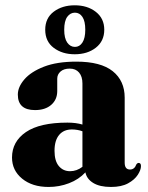

<svg xmlns="http://www.w3.org/2000/svg" viewBox="-20 -712 574 743"><path d="M26.5 -102.5Q26.5 -164 80.2 -200.8Q134 -237.5 241 -237.5Q274 -237.5 299 -230V-389Q299 -416 286 -431.2Q273 -446.5 250 -446.5Q227 -446.5 214.2 -435.2Q201.5 -424 201.5 -407.5V-359.5Q201.5 -326.5 178.2 -306.2Q155 -286 115.5 -286Q49 -286 49 -346Q49 -375.5 74.5 -405Q100 -434.5 150.2 -454Q200.5 -473.5 275.5 -473.5Q370 -473.5 416.2 -436.5Q462.5 -399.5 462.5 -334V-82.5Q462.5 -56 483 -56Q500.5 -56 507.5 -75.5Q511.5 -81.5 516.5 -81.5Q525.5 -81.5 525.5 -69.5Q525.5 -54.5 513.2 -35.5Q501 -16.5 475.5 -2.5Q450 11.5 409.5 11.5Q366 11.5 340.8 -4Q315.5 -19.5 310.5 -45Q285 -17.5 247.2 -3Q209.5 11.5 168 11.5Q105 11.5 65.8 -20.5Q26.5 -52.5 26.5 -102.5ZM191 -128.5Q191 -89 207.8 -69.2Q224.5 -49.5 251 -49.5Q277 -49.5 299 -66.5V-204Q280 -211 258 -211Q226.5 -211 208.8 -189.8Q191 -168.5 191 -128.5ZM269 -502Q221 -502 188 -526.8Q155 -551.5 155 -597Q155 -642 188 -666.8Q221 -691.5 269 -691.5Q318.5 -691.5 351 -666Q383.5 -640.5 383.5 -597Q383.5 -553 351 -527.5Q318.5 -502 269 -502ZM270 -663Q252 -663 240.2 -646.8Q228.5 -630.5 228.5 -597Q228.5 -564 240.2 -547.2Q252 -530.5 270 -530.5Q288 -530.5 299 -547.5Q310 -564.5 310 -597Q310 -630 299 -646.5Q288 -663 270 -663Z"/></svg>

Font: Fraunces 72pt S000
Style: Bold
Weight: 700
Version: Version 1.000; ttfautohint (v1.8.3)